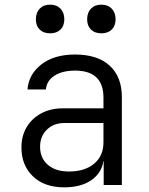

<svg xmlns="http://www.w3.org/2000/svg" viewBox="-20 -794 640 824"><path d="M256 10Q170 10 121 -37.5Q72 -85 72 -161Q72 -211 94.5 -248.5Q117 -286 157 -307.5Q197 -329 249 -329H424V-375Q424 -491 302 -491Q247 -491 213.5 -469Q180 -447 177 -410H98Q103 -475 157.5 -517.5Q212 -560 302 -560Q399 -560 451 -512Q503 -464 503 -377V0H425V-103H424Q416 -51 371.5 -20.5Q327 10 256 10ZM276 -58Q344 -58 384 -91.5Q424 -125 424 -183V-266H256Q210 -266 181 -237.5Q152 -209 152 -164Q152 -116 185 -87Q218 -58 276 -58ZM415 -651Q387 -651 370.5 -667Q354 -683 354 -711Q354 -740 370.5 -757Q387 -774 415 -774Q443 -774 459.5 -757Q476 -740 476 -711Q476 -683 459.5 -667Q443 -651 415 -651ZM195 -651Q167 -651 150.5 -667Q134 -683 134 -711Q134 -740 150.5 -757Q167 -774 195 -774Q223 -774 239.5 -757Q256 -740 256 -711Q256 -683 239.5 -667Q223 -651 195 -651Z"/></svg>

Font: JetBrains Mono NL Light
Style: Regular
Weight: 300
Monospace: yes
Designer: Philipp Nurullin, Konstantin Bulenkov
Foundry: JetBrains
Version: Version 2.305; ttfautohint (v1.8.4.7-5d5b)